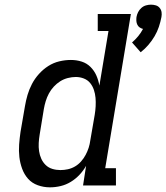

<svg xmlns="http://www.w3.org/2000/svg" viewBox="-20 -795 713 823"><path d="M583 -571 546 -613Q560 -625 572 -639.5Q584 -654 593 -671Q585 -673 578.5 -677.5Q572 -682 568.5 -689.5Q565 -697 564.5 -705Q564 -713 565 -722Q567 -733 572 -743Q577 -753 586 -761Q595 -769 606 -772Q617 -775 627 -775Q638 -775 648 -772Q658 -769 664.5 -761Q671 -753 672.5 -743Q674 -733 672 -722Q668 -701 661 -680Q654 -659 642.5 -639.5Q631 -620 616 -602.5Q601 -585 583 -571ZM194 8Q194 8 194 8Q194 8 194 8Q167 8 142 -1Q117 -10 100.5 -28.5Q84 -47 75 -71.5Q66 -96 63 -122Q60 -148 62 -175.5Q64 -203 68 -230L87 -340Q91 -364 98 -388Q105 -412 117 -435Q129 -458 147 -478Q165 -498 187 -512Q209 -526 234 -532Q259 -538 284 -538Q308 -538 330 -531Q352 -524 368 -508Q384 -492 393 -471.5Q402 -451 406 -428L445 -662H399V-735H541L431 -74H477V0H336L349 -84Q337 -63 320.5 -45.5Q304 -28 283.5 -15.5Q263 -3 240 2.5Q217 8 194 8ZM239 -66Q255 -66 271 -69.5Q287 -73 301.5 -81.5Q316 -90 327.5 -103Q339 -116 347 -131Q355 -146 360 -161.5Q365 -177 367 -193L386 -303Q389 -321 390 -339.5Q391 -358 389.5 -375.5Q388 -393 382.5 -409.5Q377 -426 366.5 -439Q356 -452 339.5 -458.5Q323 -465 305 -465Q288 -465 270.5 -460.5Q253 -456 238 -446.5Q223 -437 210.5 -423.5Q198 -410 189.5 -394Q181 -378 176 -361.5Q171 -345 168 -328L150 -218Q147 -200 146 -182Q145 -164 147.5 -147Q150 -130 157 -114.5Q164 -99 176 -87.5Q188 -76 204.5 -71Q221 -66 239 -66Z"/></svg>

Font: Iosevka Slab Extended Oblique
Style: Regular
Weight: 400
Width: 7
Italic angle: -9°
Monospace: yes
Designer: Belleve Invis
Foundry: Belleve Invis
Version: Version 11.1.0; ttfautohint (v1.8.3)